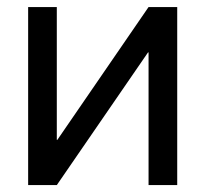

<svg xmlns="http://www.w3.org/2000/svg" viewBox="-20 -536 595 556"><path d="M493.2 0H410.2V-384.3H408.7L144.5 0H61.5V-515.6H144.5V-130.9H146L410.2 -515.6H493.2Z"/></svg>

Font: Inter Display
Style: Regular
Weight: 400
Designer: Rasmus Andersson
Foundry: rsms
Version: Version 4.001;git-9221beed3